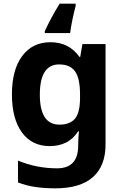

<svg xmlns="http://www.w3.org/2000/svg" viewBox="-20 -786 673 1046"><path d="M255 -556Q356 -556 413 -476H417L429 -546H555V1Q555 118 486 179Q417 240 282 240Q224 240 174.5 233Q125 226 78 208V89Q179 131 291 131Q406 131 406 7V-4Q406 -21 407.5 -39Q409 -57 410 -71H406Q378 -28 339 -9Q300 10 251 10Q154 10 99.5 -64.5Q45 -139 45 -272Q45 -406 101 -481Q157 -556 255 -556ZM302 -435Q197 -435 197 -270Q197 -107 304 -107Q361 -107 388.5 -139.5Q416 -172 416 -253V-271Q416 -359 389 -397Q362 -435 302 -435ZM392 -753Q384 -724 375 -681Q366 -638 362 -606H224V-616Q239 -649 259.5 -687.5Q280 -726 305 -766H392Z"/></svg>

Font: Noto Sans Ol Chiki
Style: Bold
Weight: 700
Designer: Monotype Design Team, Lewis McGuffie
Foundry: Monotype Imaging Inc.
Version: Version 2.003; ttfautohint (v1.8.4.7-5d5b)